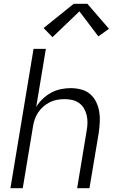

<svg xmlns="http://www.w3.org/2000/svg" viewBox="-20 -993 640 1013"><path d="M35 0 157 -735H222L171 -429Q185 -452 205.5 -471.5Q226 -491 250 -504Q274 -517 300.5 -522.5Q327 -528 352 -528Q381 -528 408 -521Q435 -514 455 -497Q475 -480 487 -455.5Q499 -431 503.5 -404Q508 -377 506.5 -349Q505 -321 501 -292L452 0H387L437 -302Q441 -323 441.5 -344Q442 -365 437.5 -384.5Q433 -404 423 -421Q413 -438 397 -449.5Q381 -461 361 -465.5Q341 -470 320 -470Q301 -470 281.5 -466.5Q262 -463 243.5 -454Q225 -445 209 -431Q193 -417 181.5 -400Q170 -383 163.5 -364Q157 -345 154 -325L100 0ZM257 -797 210 -845 369 -973H441L555 -841L499 -801L399 -933Z"/></svg>

Font: Iosevka SS04 Lt Ex Obl
Style: Regular
Weight: 300
Width: 7
Italic angle: -9°
Monospace: yes
Designer: Belleve Invis
Foundry: Belleve Invis
Version: Version 19.0.0; ttfautohint (v1.8.4)